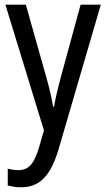

<svg xmlns="http://www.w3.org/2000/svg" viewBox="-20 -557 452 817"><path d="M3 -537 167 -2 147 67C126 138 104 167 58 167C43 167 26 164 13 161V232C31 237 49 240 70 240C152 240 197 186 229 79L409 -537H323L240 -233C227 -185 216 -139 210 -103H206C199 -146 188 -190 176 -232L90 -537Z"/></svg>

Font: Noto Sans Bengali Condensed
Style: Regular
Weight: 400
Width: 3
Designer: Jelle Bosma - Monotype Design Team
Foundry: Monotype Imaging Inc.
Version: Version 2.003